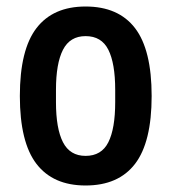

<svg xmlns="http://www.w3.org/2000/svg" viewBox="-20 -558 526 590"><path d="M243 12Q143 12 92 -54.5Q41 -121 41 -263Q41 -405 92 -471.5Q143 -538 243 -538Q344 -538 395 -471.5Q446 -405 446 -263Q446 -121 395 -54.5Q344 12 243 12ZM243 -79Q292 -79 313 -121Q334 -163 334 -244V-282Q334 -363 313 -405Q292 -447 243 -447Q195 -447 173.5 -405Q152 -363 152 -282V-244Q152 -163 173.5 -121Q195 -79 243 -79Z"/></svg>

Font: Archivo Narrow SemiBold
Style: Regular
Weight: 600
Designer: Hector Gatti
Foundry: Omnibus-Type
Version: Version 3.002